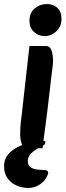

<svg xmlns="http://www.w3.org/2000/svg" viewBox="-59 -719 326 952"><path d="M80 213Q51 213 23.5 201Q-4 189 -21.5 165Q-39 141 -39 105Q-39 72 -19.5 47.5Q0 23 39 5Q78 -13 137 -23Q146 -23 153 -21.5Q160 -20 165 -19Q166 -14 165 -9.5Q164 -5 161 -1Q115 22 97 40Q79 58 79 78Q79 99 90.5 108.5Q102 118 121.5 121Q141 124 162 124Q170 124 175 127.5Q180 131 180 137Q180 146 169 165Q157 185 133 199Q109 213 80 213ZM74 16Q56 16 48.5 -6Q41 -28 41 -54Q41 -85 44 -110.5Q47 -136 51 -170L87 -491H168Q189 -491 196.5 -469Q204 -447 204 -419Q204 -405 202 -389.5Q200 -374 196 -342L177 -179Q171 -128 166 -93Q161 -58 158 -32.5Q155 -7 152 16ZM162 -540Q132 -540 109.5 -560.5Q87 -581 87 -615Q87 -655 113 -677Q139 -699 173 -699Q204 -699 225 -680.5Q246 -662 246 -625Q246 -589 221 -564.5Q196 -540 162 -540Z"/></svg>

Font: Alkatra Medium
Style: Regular
Weight: 500
Designer: Suman Bhandary
Version: Version 1.100;gftools[0.9.22]